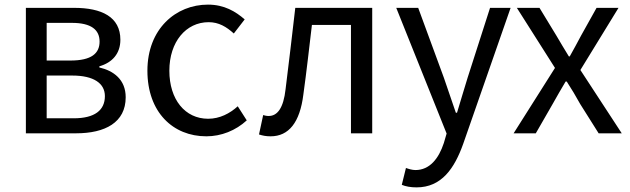

<svg xmlns="http://www.w3.org/2000/svg" viewBox="-20 -577 2726 831"><path d="M92 0H309C435 0 524 -47 524 -156C524 -233 471 -271 410 -285V-290C466 -306 501 -345 501 -405C501 -504 420 -543 301 -543H92ZM182 -315V-478H291C375 -478 411 -448 411 -397C411 -346 376 -315 285 -315ZM182 -65V-250H293C386 -250 434 -216 434 -161C434 -100 390 -65 299 -65Z M873 13C938 13 1000 -12 1048 -56L1009 -117C975 -86 931 -63 881 -63C781 -63 713 -146 713 -271C713 -396 785 -481 883 -481C927 -481 960 -461 992 -432L1039 -493C1000 -527 951 -557 880 -557C741 -557 618 -452 618 -271C618 -91 729 13 873 13Z M1151 13C1230 13 1278 -47 1293 -168C1307 -268 1318 -369 1330 -469H1499V0H1591V-543H1258C1244 -425 1231 -308 1216 -191C1207 -110 1181 -75 1143 -75C1133 -75 1126 -77 1119 -79L1101 5C1117 10 1131 13 1151 13Z M1783 234C1891 234 1947 152 1985 45L2190 -543H2101L2004 -241C1989 -193 1973 -138 1958 -89H1953C1936 -138 1917 -194 1901 -241L1790 -543H1695L1913 1L1901 42C1879 109 1840 159 1778 159C1764 159 1748 154 1737 150L1719 223C1736 230 1757 234 1783 234Z M2203 0H2299L2372 -127C2391 -160 2409 -193 2428 -224H2433C2453 -193 2473 -160 2491 -127L2571 0H2671L2492 -274L2657 -543H2562L2495 -423C2479 -393 2463 -363 2446 -333H2442C2424 -363 2405 -393 2388 -423L2315 -543H2217L2382 -283Z"/></svg>

Font: Noto Sans Mono CJK JP Regular
Style: Regular
Weight: 400
Designer: Ryoko NISHIZUKA (kana & ideographs); Paul D. Hunt (Latin, Greek & Cyrillic); Wenlong ZHANG (bopomofo); Sandoll Communica
Foundry: Adobe Systems Incorporated
Version: Version 1.004;PS 1.004;hotconv 1.0.82;makeotf.lib2.5.63406